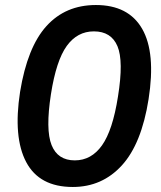

<svg xmlns="http://www.w3.org/2000/svg" viewBox="-20 -735 640 765"><path d="M270 10Q137 10 84.5 -89Q32 -188 60 -369Q89 -547 165 -631Q241 -715 362 -715Q492 -715 546.5 -620Q601 -525 572 -340Q544 -162 465.5 -76Q387 10 270 10ZM278 -96Q344 -96 386.5 -156Q429 -216 450 -350Q473 -492 448 -551Q423 -610 354 -610Q288 -610 246 -552Q204 -494 183 -360Q161 -218 185.5 -157Q210 -96 278 -96Z"/></svg>

Font: Mulish
Style: Bold Italic
Weight: 700
Italic angle: -9°
Designer: Vernon Adams
Foundry: Vernon Adams
Version: Version 3.603; ttfautohint (v1.8.3)